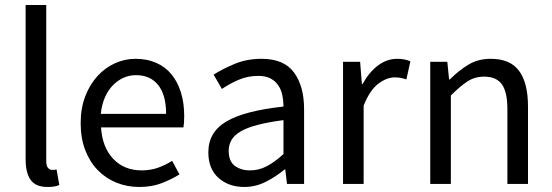

<svg xmlns="http://www.w3.org/2000/svg" viewBox="-20 -732 2197 764"><path d="M82 -712H164V-92Q164 -72 171 -64Q178 -56 187 -56Q191 -56 194.5 -56Q198 -56 205 -58L216 4Q208 8 197 10Q186 12 169 12Q122 12 102 -16Q82 -44 82 -98Z M301 -242Q301 -302 319.5 -349.5Q338 -397 368.5 -430Q399 -463 438 -480.5Q477 -498 519 -498Q565 -498 601.5 -482Q638 -466 662.5 -436Q687 -406 700 -364Q713 -322 713 -270Q713 -243 710 -225H382Q387 -146 430.5 -100Q474 -54 544 -54Q579 -54 608.5 -64.5Q638 -75 665 -92L694 -38Q662 -18 623 -3Q584 12 534 12Q485 12 442.5 -5.5Q400 -23 368.5 -55.5Q337 -88 319 -135Q301 -182 301 -242ZM641 -279Q641 -354 609.5 -393.5Q578 -433 521 -433Q495 -433 471.5 -422.5Q448 -412 429 -392.5Q410 -373 397.5 -344.5Q385 -316 381 -279Z M809 -126Q809 -206 880.5 -248.5Q952 -291 1108 -308Q1108 -331 1103.5 -353Q1099 -375 1087.5 -392Q1076 -409 1057 -419.5Q1038 -430 1008 -430Q965 -430 928.5 -414Q892 -398 863 -378L830 -435Q864 -457 913 -477.5Q962 -498 1021 -498Q1110 -498 1150 -443.5Q1190 -389 1190 -298V0H1122L1115 -58H1113Q1078 -29 1037.5 -8.5Q997 12 952 12Q890 12 849.5 -24Q809 -60 809 -126ZM890 -132Q890 -90 914.5 -72Q939 -54 975 -54Q1010 -54 1041.5 -70.5Q1073 -87 1108 -119V-254Q1047 -246 1005 -235Q963 -224 937.5 -209Q912 -194 901 -174.5Q890 -155 890 -132Z M1345 -486H1413L1420 -398H1423Q1448 -444 1483.5 -471Q1519 -498 1561 -498Q1590 -498 1613 -488L1597 -416Q1585 -420 1575 -422Q1565 -424 1550 -424Q1519 -424 1485.5 -399Q1452 -374 1427 -312V0H1345Z M1692 -486H1760L1767 -416H1770Q1805 -451 1843.5 -474.5Q1882 -498 1933 -498Q2010 -498 2045.5 -450Q2081 -402 2081 -308V0H1999V-297Q1999 -366 1977 -396.5Q1955 -427 1907 -427Q1869 -427 1840 -408Q1811 -389 1774 -352V0H1692Z"/></svg>

Font: Myanmar Sanpya
Style: Regular
Weight: 400
Designer: Danh Hong
Foundry: Google Inc.
Version: Version 2.00 November 22, 2015